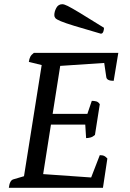

<svg xmlns="http://www.w3.org/2000/svg" viewBox="-20 -892 616 912"><path d="M22 0Q26 -35 43 -40L94 -55L178 -583L117 -598Q119 -613 124 -622.5Q129 -632 141 -641H542L520 -508Q488 -508 485 -525L475 -593L266 -579L230 -351H395L416 -413Q427 -413 437 -410.5Q447 -408 454 -397L431 -251Q421 -242 410 -239Q399 -236 389 -236L385 -300H222L185 -65L413 -49L454 -155Q468 -155 475.5 -151Q483 -147 490 -139L469 0ZM459 -732Q379 -755 333.5 -769Q288 -783 268 -791.5Q248 -800 243 -806Q238 -812 238 -820Q238 -837 247.5 -854.5Q257 -872 276 -872Q285 -872 302 -863.5Q319 -855 359 -831Q399 -807 474 -760Q474 -750 470.5 -741Q467 -732 459 -732Z"/></svg>

Font: Petrona Medium
Style: Italic
Weight: 500
Italic angle: -9°
Designer: Ringo R. Seeber
Foundry: Ringo R. Seeber
Version: Version 2.001; ttfautohint (v1.8.3)